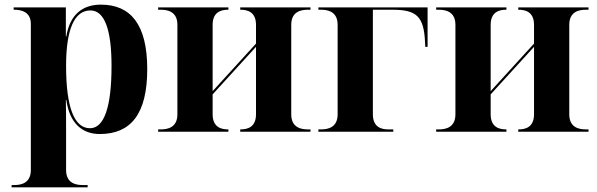

<svg xmlns="http://www.w3.org/2000/svg" viewBox="-20 -568 2575 828"><path d="M30 240H358V230H336C307 230 265 222 265 165V0C265 -46 265 -96 264 -137H266C280 -36 335 10 410 10C544 10 615 -76 615 -270C615 -463 543 -548 415 -548C335 -548 281 -504 266 -411H264V-536H39V-526H42C70 -526 113 -518 113 -465V165C113 222 71 230 42 230H30ZM368 -15C300 -15 265 -106 265 -284C265 -442 301 -523 370 -523C430 -523 461 -442 461 -284C461 -106 429 -15 368 -15Z M662 0H965V-10H963C936 -10 897 -18 897 -75V-161L1084 -366V-75C1084 -18 1045 -10 1018 -10H1016V0H1319V-10H1307C1278 -10 1236 -18 1236 -75V-461C1236 -518 1278 -526 1307 -526H1319V-536H1016V-526H1018C1045 -526 1084 -518 1084 -461V-380L897 -175V-461C897 -518 936 -526 963 -526H965V-536H662V-526H674C703 -526 745 -518 745 -461V-75C745 -18 703 -10 674 -10H662Z M1353 0H1676V-10H1654C1627 -10 1588 -18 1588 -75V-526H1673C1778 -526 1808 -496 1813 -386L1814 -366H1824V-536H1353V-526H1365C1394 -526 1436 -518 1436 -461V-75C1436 -18 1394 -10 1365 -10H1353Z M1861 0H2164V-10H2162C2135 -10 2096 -18 2096 -75V-161L2283 -366V-75C2283 -18 2244 -10 2217 -10H2215V0H2518V-10H2506C2477 -10 2435 -18 2435 -75V-461C2435 -518 2477 -526 2506 -526H2518V-536H2215V-526H2217C2244 -526 2283 -518 2283 -461V-380L2096 -175V-461C2096 -518 2135 -526 2162 -526H2164V-536H1861V-526H1873C1902 -526 1944 -518 1944 -461V-75C1944 -18 1902 -10 1873 -10H1861Z"/></svg>

Font: Noto Serif Display
Style: Bold
Weight: 700
Designer: Monotype Design Team
Foundry: Monotype Imaging Inc.
Version: Version 2.009